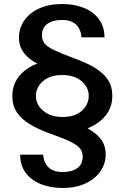

<svg xmlns="http://www.w3.org/2000/svg" viewBox="-20 -720 618 952"><path d="M290 212Q230 212 182.5 193Q135 174 107.5 137Q80 100 80 47H194Q196 72 206.5 91.5Q217 111 238 122Q259 133 290 133Q337 133 363.5 113.5Q390 94 390 56Q390 33 377 16.5Q364 0 330 -17Q296 -34 233 -56Q171 -78 128 -104Q85 -130 63 -164Q41 -198 41 -244Q41 -288 62 -324Q83 -360 124.5 -385.5Q166 -411 228 -421L217 -378Q177 -396 144.5 -416.5Q112 -437 93 -465.5Q74 -494 74 -534Q74 -579 99.5 -617Q125 -655 173 -677.5Q221 -700 288 -700Q349 -700 396 -681Q443 -662 470.5 -625Q498 -588 498 -535H384Q382 -561 371.5 -580Q361 -599 340.5 -610Q320 -621 288 -621Q241 -621 214.5 -601.5Q188 -582 188 -544Q188 -521 201 -504.5Q214 -488 248.5 -471.5Q283 -455 345 -432Q407 -410 450 -384Q493 -358 515 -324.5Q537 -291 537 -244Q537 -201 516.5 -165.5Q496 -130 454.5 -104Q413 -78 349 -63L361 -110Q401 -93 433.5 -72Q466 -51 485 -23Q504 5 504 46Q504 91 478.5 128.5Q453 166 405 189Q357 212 290 212ZM291 -140Q352 -140 386 -171Q420 -202 420 -244Q420 -288 384 -318Q348 -348 288 -348Q227 -348 192.5 -317Q158 -286 158 -244Q158 -202 194 -171Q230 -140 291 -140Z"/></svg>

Font: Parkinsans Medium
Style: Regular
Weight: 500
Designer: Red Stone, Indian Type Foundry
Foundry: Indian Type Foundry
Version: Version 1.000